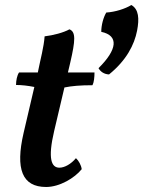

<svg xmlns="http://www.w3.org/2000/svg" viewBox="-20 -737 572 766"><path d="M504 -717C480 -702 439 -689 404 -687C392 -667 384 -636 384 -610C455 -595 448 -539 373 -465C381 -451 395 -441 415 -440C484 -496 516 -558 527 -615C536 -662 534 -700 504 -717ZM260 -486C281 -576 283 -610 257 -620C234 -607 192 -596 158 -592C155 -549 141 -499 133 -458L131 -448H56C48 -436 44 -416 44 -398C67 -398 92 -395 117 -390L74 -206C41 -63 68 9 164 9C218 9 278 -27 306 -62C304 -78 294 -96 283 -106C264 -83 238 -68 217 -68C185 -68 170 -103 196 -214L237 -388C266 -394 300 -397 349 -397C355 -409 357 -429 357 -448H251Z"/></svg>

Font: Vollkorn Semibold
Style: Italic
Weight: 600
Italic angle: -11°
Designer: Friedrich Althausen
Foundry: Friedrich Althausen
Version: Version 4.015;PS 004.015;hotconv 1.0.88;makeotf.lib2.5.64775